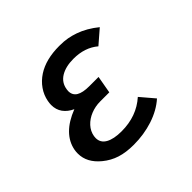

<svg xmlns="http://www.w3.org/2000/svg" viewBox="-139 -712 878 878"><g transform="rotate(-45 300.0 -273.5)"><path d="M109.5 -42Q54.5 -87 54.5 -145.5Q54.5 -158.5 56.5 -169Q64.5 -212 97.2 -245.2Q130 -278.5 187 -300.5Q157.5 -314 141.5 -336.2Q125.5 -358.5 125.5 -389Q125.5 -399 128 -413Q134 -445 152.8 -472Q171.5 -499 200.5 -518Q256 -554 342.5 -554Q373.5 -554 396 -549.8Q418.5 -545.5 440 -538Q488.5 -521 534.5 -483.5L468 -426Q420.5 -466.5 347 -466.5Q296.5 -466.5 264.2 -446.8Q232 -427 226.5 -389Q226 -384 225.5 -378.5Q225.5 -352 246.5 -339.2Q267.5 -326.5 309.5 -326.5H369.5L354.5 -242H295.5Q264 -242 235.2 -230.5Q206.5 -219 187.2 -198Q168 -177 163.5 -150Q162.5 -142 162.5 -138Q162.5 -107.5 190.2 -91.8Q218 -76 268.5 -76Q366 -76 432 -135L489 -68Q448 -31.5 389 -12.2Q330 7 264.5 7Q214.5 7 177.5 -4.8Q140.5 -16.5 109.5 -42Z"/></g></svg>

Font: JuliaMono SemiBold
Style: Italic
Weight: 600
Italic angle: -9°
Monospace: yes
Designer: cormullion
Foundry: corm
Version: Version 0.056; ttfautohint (v1.8.4)